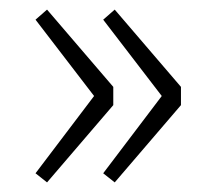

<svg xmlns="http://www.w3.org/2000/svg" viewBox="-20 -452 440 400"><path d="M78 -72 54 -91 176 -252 54 -411 78 -432 216 -271V-233ZM219 -72 195 -91 317 -252 195 -411 219 -432 357 -271V-233Z"/></svg>

Font: CV Source Sans Light
Style: Regular
Weight: 300
Designer: Paul D. Hunt
Foundry: Adobe Systems Incorporated
Version: Version 3.001